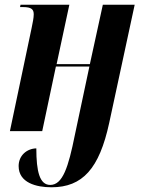

<svg xmlns="http://www.w3.org/2000/svg" viewBox="-20 -556 621 814"><path d="M198 238C330 238 401 159 443 -35L551 -536H416L361 -284H220L274 -536H67L65 -526H77C114 -526 123 -516 123 -495C123 -481 119 -461 114 -437L22 0H159L217 -274H359L297 18C270 152 246 228 193 228C148 228 134 171 134 73C94 74 59 103 59 148C59 219 134 238 198 238Z"/></svg>

Font: Noto Serif Display Condensed
Style: Bold Italic
Weight: 700
Width: 3
Italic angle: -12°
Designer: Monotype Design Team
Foundry: Monotype Imaging Inc.
Version: Version 2.009